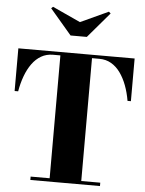

<svg xmlns="http://www.w3.org/2000/svg" viewBox="-64 -1057 838 1107"><g transform="rotate(5 355.0 -503.0)"><path d="M154 0V-19.5H264V-730.5H221.5Q183.5 -730.5 153.2 -713Q123 -695.5 100.5 -664.2Q78 -633 62.8 -591.8Q47.5 -550.5 39.5 -503H19V-750H692V-503H672.5Q664.5 -550.5 649 -591.8Q633.5 -633 611 -664.2Q588.5 -695.5 558.2 -713Q528 -730.5 490 -730.5H447V-19.5H557V0ZM312.5 -850 187.5 -996.5 197.5 -1006 359.5 -931.5 521 -1006 531.5 -996.5 406.5 -850Z"/></g></svg>

Font: Bodoni Moda 11pt ExtraBold
Style: Regular
Weight: 800
Designer: Owen Earl
Foundry: indestructible type
Version: Version 2.004